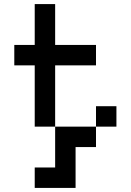

<svg xmlns="http://www.w3.org/2000/svg" viewBox="-20 -720 640 940"><path d="M150 200V100H250V-100H150V-400H50V-500H150V-700H250V-500H450V-400H250V-100H450V-200H550V-100H450V0H350V200Z"/></svg>

Font: Matrix Sans
Style: Regular
Weight: 400
Designer: Brad Neil
Version: Version 1.100